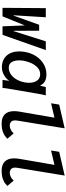

<svg xmlns="http://www.w3.org/2000/svg" viewBox="779 -1609 842 2440"><g transform="rotate(90 1200.0 -389.0)"><path d="M83.5 -550H199.5L174 -137.5L180.5 -146L295 -465.5H370.5L371.5 -146L374.5 -137.5L505.5 -550H616.5L423 0H314.5L303 -283.5L188 0H79.5Z M633.5 -212Q633.5 -245.5 639.5 -282Q653.5 -364 694.2 -426.5Q735 -489 795 -523.5Q855 -558 925 -558Q978.5 -558 1014.2 -537.8Q1050 -517.5 1065 -480L1070.5 -483L1086.5 -550H1192Q1185.5 -527 1180.5 -501.2Q1175.5 -475.5 1171.5 -452L1106 -67.5Q1105.5 -63.5 1103.2 -50.5Q1101 -37.5 1099.8 -25.8Q1098.5 -14 1098.5 0H995.5Q995.5 -0.5 1004 -63L1007.5 -86.5L1003 -80Q989.5 -59 964 -38.8Q938.5 -18.5 905 -5.2Q871.5 8 836 8Q773 8 727.2 -19Q681.5 -46 657.5 -95.8Q633.5 -145.5 633.5 -212ZM1027.5 -285.5Q1032 -312.5 1032 -338Q1032 -401 1003.8 -439.8Q975.5 -478.5 922.5 -478.5Q874.5 -478.5 838.5 -444.8Q802.5 -411 781.2 -362.8Q760 -314.5 752 -268.5Q747 -240 747 -211.5Q747 -155 768.8 -117.2Q790.5 -79.5 841 -79.5Q887 -79.5 926 -106.8Q965 -134 991.2 -181Q1017.5 -228 1027.5 -285.5Z M1392.5 -147.5Q1392.5 -178 1398.5 -214L1475.5 -660L1292.5 -617L1309 -720L1611 -790L1512.5 -188.5Q1510 -172 1510 -161.5Q1510 -124.5 1529 -108.2Q1548 -92 1577.5 -92Q1602 -92 1628.5 -105.2Q1655 -118.5 1675.5 -142L1743 -61.5Q1739.5 -58.5 1715.2 -37.2Q1691 -16 1648.2 -2.2Q1605.5 11.5 1553 11.5Q1472.5 11.5 1432.5 -29Q1392.5 -69.5 1392.5 -147.5Z M1992.5 -147.5Q1992.5 -178 1998.5 -214L2075.5 -660L1892.5 -617L1909 -720L2211 -790L2112.5 -188.5Q2110 -172 2110 -161.5Q2110 -124.5 2129 -108.2Q2148 -92 2177.5 -92Q2202 -92 2228.5 -105.2Q2255 -118.5 2275.5 -142L2343 -61.5Q2339.5 -58.5 2315.2 -37.2Q2291 -16 2248.2 -2.2Q2205.5 11.5 2153 11.5Q2072.5 11.5 2032.5 -29Q1992.5 -69.5 1992.5 -147.5Z"/></g></svg>

Font: JuliaMono SemiBoldItalic
Style: Regular
Weight: 600
Italic angle: -9°
Monospace: yes
Designer: cormullion
Foundry: corm
Version: Version 0.049; ttfautohint (v1.8.4)